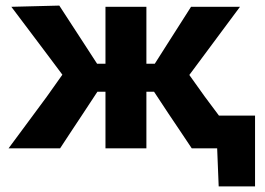

<svg xmlns="http://www.w3.org/2000/svg" viewBox="-20 -523 933 677"><path d="M751.1 134.2 745 -17.5 768.6 0H706.6V-115.3Q749.8 -115.3 793.1 -115.3Q836.4 -115.3 879.3 -115.3Q879.3 -84.2 879.3 -51Q879.3 -17.7 879.3 13.4Q879.3 43.4 879.3 73.8Q879.3 104.2 879.3 134.2ZM10.2 0Q43.7 -45.5 77.6 -91Q111.5 -136.5 144.6 -181.6L226.8 -297.5L221.1 -231.3L155 -319.7Q121.1 -364.8 87.7 -409.2Q54.3 -453.6 20 -499L189.1 -503.3Q210.8 -470 232.4 -436.7Q254.1 -403.5 275.7 -370.2L322.3 -298.3H367.6V-199.5H323.4L272.6 -122.3Q252.3 -91.7 232.2 -61.3Q212.2 -30.9 191.9 0ZM351.9 0Q351.9 -48.1 351.9 -92.4Q351.9 -136.6 351.9 -186.8V-290.9Q351.9 -345.7 351.9 -396.2Q351.9 -446.7 351.9 -499H496.2Q496.2 -446.7 496.2 -396.1Q496.2 -345.5 496.2 -290.9V-186.8Q496.2 -136.6 496.2 -92.4Q496.2 -48.1 496.2 0ZM656.1 0Q634.8 -31.7 614.8 -61.8Q594.8 -91.9 573.8 -122.8L523.2 -199.5H480.5V-298.3H525.8L570.9 -369.3Q591.5 -401.6 612.3 -434.2Q633.1 -466.8 653.6 -499H826.2Q792.7 -453.7 759.5 -409.3Q726.3 -364.9 693.2 -320L627.2 -231.3L619.8 -297.5L702 -182.4Q735.7 -137.1 770 -91.3Q804.2 -45.5 837.9 0Z"/></svg>

Font: Commissioner Thin
Style: Regular
Weight: 100
Designer: Kostas Bartsokas
Foundry: Kostas Bartsokas
Version: Version 1.001;gftools[0.9.23]